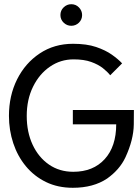

<svg xmlns="http://www.w3.org/2000/svg" viewBox="-20 -880 667 912"><path d="M326 12Q254.5 12 198.2 -15.5Q142 -43 102.8 -90.5Q63.5 -138 43 -199.8Q22.5 -261.5 22.5 -329.5Q22.5 -425.5 61.2 -503Q100 -580.5 168.8 -626.2Q237.5 -672 327 -672Q391.5 -672 436.5 -656.8Q481.5 -641.5 511.5 -620.2Q541.5 -599 560 -579L503.5 -522.5Q490.5 -539 468.8 -556.2Q447 -573.5 413 -585.8Q379 -598 329.5 -598Q267.5 -598 217 -563.2Q166.5 -528.5 136.8 -467.8Q107 -407 107 -329.5Q107 -252.5 135 -192.5Q163 -132.5 212.8 -98.2Q262.5 -64 328 -64Q422.5 -64 477.2 -124Q532 -184 532 -289.5H326V-357.5H616Q616 -296.5 615.5 -289Q614.5 -216 575.5 -132Q548.5 -74.5 489 -32Q423.5 12 326 12ZM318.5 -757.5Q298 -757.5 282.5 -772.2Q267 -787 267 -808.5Q267 -830.5 282.5 -845.2Q298 -860 318.5 -860Q340.5 -860 355.2 -844.5Q370 -829 370 -808.5Q370 -787 354.8 -772.2Q339.5 -757.5 318.5 -757.5Z"/></svg>

Font: Lucymar Sans
Style: Regular
Weight: 400
Foundry: The League of Moveable Type (original font) / Main changes by Cristiano Sobral with portions from Mirco Monsees
Version: Version 2.001;August 30, 2020;FontCreator 13.0.0.2681 64-bit